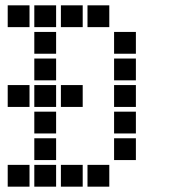

<svg xmlns="http://www.w3.org/2000/svg" viewBox="-20 -711 640 722"><path d="M10 -691Q9 -691 9 -691Q9 -691 9 -690V-610Q9 -609 9 -609Q9 -609 10 -609H90Q91 -609 91 -609Q91 -609 91 -610V-690Q91 -691 91 -691Q91 -691 90 -691ZM110 -691Q109 -691 109 -691Q109 -691 109 -690V-610Q109 -609 109 -609Q109 -609 110 -609H190Q191 -609 191 -609Q191 -609 191 -610V-690Q191 -691 191 -691Q191 -691 190 -691ZM210 -691Q209 -691 209 -691Q209 -691 209 -690V-610Q209 -609 209 -609Q209 -609 210 -609H290Q291 -609 291 -609Q291 -609 291 -610V-690Q291 -691 291 -691Q291 -691 290 -691ZM310 -691Q309 -691 309 -691Q309 -691 309 -690V-610Q309 -609 309 -609Q309 -609 310 -609H390Q391 -609 391 -609Q391 -609 391 -610V-690Q391 -691 391 -691Q391 -691 390 -691ZM110 -591Q109 -591 109 -591Q109 -591 109 -590V-510Q109 -509 109 -509Q109 -509 110 -509H190Q191 -509 191 -509Q191 -509 191 -510V-590Q191 -591 191 -591Q191 -591 190 -591ZM410 -591Q409 -591 409 -591Q409 -591 409 -590V-510Q409 -509 409 -509Q409 -509 410 -509H490Q491 -509 491 -509Q491 -509 491 -510V-590Q491 -591 491 -591Q491 -591 490 -591ZM110 -491Q109 -491 109 -491Q109 -491 109 -490V-410Q109 -409 109 -409Q109 -409 110 -409H190Q191 -409 191 -409Q191 -409 191 -410V-490Q191 -491 191 -491Q191 -491 190 -491ZM410 -491Q409 -491 409 -491Q409 -491 409 -490V-410Q409 -409 409 -409Q409 -409 410 -409H490Q491 -409 491 -409Q491 -409 491 -410V-490Q491 -491 491 -491Q491 -491 490 -491ZM10 -391Q9 -391 9 -391Q9 -391 9 -390V-310Q9 -309 9 -309Q9 -309 10 -309H90Q91 -309 91 -309Q91 -309 91 -310V-390Q91 -391 91 -391Q91 -391 90 -391ZM110 -391Q109 -391 109 -391Q109 -391 109 -390V-310Q109 -309 109 -309Q109 -309 110 -309H190Q191 -309 191 -309Q191 -309 191 -310V-390Q191 -391 191 -391Q191 -391 190 -391ZM210 -391Q209 -391 209 -391Q209 -391 209 -390V-310Q209 -309 209 -309Q209 -309 210 -309H290Q291 -309 291 -309Q291 -309 291 -310V-390Q291 -391 291 -391Q291 -391 290 -391ZM410 -391Q409 -391 409 -391Q409 -391 409 -390V-310Q409 -309 409 -309Q409 -309 410 -309H490Q491 -309 491 -309Q491 -309 491 -310V-390Q491 -391 491 -391Q491 -391 490 -391ZM110 -291Q109 -291 109 -291Q109 -291 109 -290V-210Q109 -209 109 -209Q109 -209 110 -209H190Q191 -209 191 -209Q191 -209 191 -210V-290Q191 -291 191 -291Q191 -291 190 -291ZM410 -291Q409 -291 409 -291Q409 -291 409 -290V-210Q409 -209 409 -209Q409 -209 410 -209H490Q491 -209 491 -209Q491 -209 491 -210V-290Q491 -291 491 -291Q491 -291 490 -291ZM110 -191Q109 -191 109 -191Q109 -191 109 -190V-110Q109 -109 109 -109Q109 -109 110 -109H190Q191 -109 191 -109Q191 -109 191 -110V-190Q191 -191 191 -191Q191 -191 190 -191ZM410 -191Q409 -191 409 -191Q409 -191 409 -190V-110Q409 -109 409 -109Q409 -109 410 -109H490Q491 -109 491 -109Q491 -109 491 -110V-190Q491 -191 491 -191Q491 -191 490 -191ZM10 -91Q9 -91 9 -91Q9 -91 9 -90V-10Q9 -9 9 -9Q9 -9 10 -9H90Q91 -9 91 -9Q91 -9 91 -10V-90Q91 -91 91 -91Q91 -91 90 -91ZM110 -91Q109 -91 109 -91Q109 -91 109 -90V-10Q109 -9 109 -9Q109 -9 110 -9H190Q191 -9 191 -9Q191 -9 191 -10V-90Q191 -91 191 -91Q191 -91 190 -91ZM210 -91Q209 -91 209 -91Q209 -91 209 -90V-10Q209 -9 209 -9Q209 -9 210 -9H290Q291 -9 291 -9Q291 -9 291 -10V-90Q291 -91 291 -91Q291 -91 290 -91ZM310 -91Q309 -91 309 -91Q309 -91 309 -90V-10Q309 -9 309 -9Q309 -9 310 -9H390Q391 -9 391 -9Q391 -9 391 -10V-90Q391 -91 391 -91Q391 -91 390 -91Z"/></svg>

Font: Doto Black ExtraBold
Style: Regular
Weight: 800
Monospace: yes
Version: Version 1.000